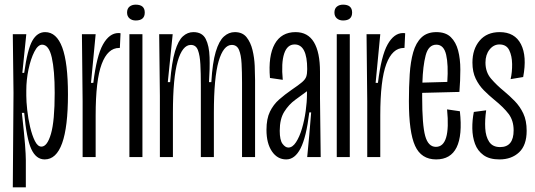

<svg xmlns="http://www.w3.org/2000/svg" viewBox="-20 -675 2300 825"><path d="M35 130 38 -276 35 -528H93L76 -362H84Q98 -463 119 -500Q140 -537 174 -537Q223 -537 247.5 -471Q272 -405 272 -269Q272 10 172 10Q135 10 114.5 -34.5Q94 -79 84 -190H74Q84 -100 87.5 -54.5Q91 -9 91 13V130ZM158 -45Q183 -45 199 -100Q215 -155 215 -276Q215 -373 202.5 -428Q190 -483 161 -483Q143 -483 127.5 -452.5Q112 -422 102.5 -377Q93 -332 93 -286V-264Q93 -239 97 -202Q101 -165 109.5 -129Q118 -93 130 -69Q142 -45 158 -45Z M335 0V-240L332 -528H391L371 -319H381Q395 -435 422.5 -484Q450 -533 489 -533Q495 -533 498 -532L495 -469H492Q443 -469 417 -400Q391 -331 391 -179V0Z M536 0V-528H592V0ZM563 -587Q547 -587 536.5 -596Q526 -605 526 -621Q526 -638 536.5 -646.5Q547 -655 563 -655Q602 -655 602 -621Q602 -587 563 -587Z M667 0V-263L664 -528H722L701 -322H711Q718 -408 732 -454.5Q746 -501 766 -519Q786 -537 811 -537Q849 -537 864 -507.5Q879 -478 880.5 -429Q882 -380 878 -322H888Q893 -406 907 -452.5Q921 -499 942 -518Q963 -537 989 -537Q1022 -537 1039.5 -515Q1057 -493 1065 -460Q1073 -427 1074.5 -392Q1076 -357 1076 -331V0H1020V-319Q1020 -365 1018 -402Q1016 -439 1007 -460.5Q998 -482 976 -482Q940 -482 919.5 -412Q899 -342 899 -190V0H843V-310Q843 -360 841 -398.5Q839 -437 830.5 -459.5Q822 -482 800 -482Q764 -482 743.5 -412Q723 -342 723 -190V0Z M1210 10Q1172 10 1148.5 -24.5Q1125 -59 1125 -117Q1125 -165 1140 -195.5Q1155 -226 1179.5 -247.5Q1204 -269 1233 -289Q1264 -310 1278 -322Q1292 -334 1296 -346Q1300 -358 1300 -378Q1300 -484 1246 -484Q1214 -484 1201 -444.5Q1188 -405 1195 -332L1140 -340Q1132 -435 1160.5 -486Q1189 -537 1250 -537Q1303 -537 1329 -493.5Q1355 -450 1355 -367V-251Q1356 -189 1356.5 -125.5Q1357 -62 1358 0H1300Q1305 -48 1309 -96Q1313 -144 1317 -192H1309Q1296 -85 1271.5 -37.5Q1247 10 1210 10ZM1219 -41Q1237 -41 1252 -64Q1267 -87 1277.5 -122.5Q1288 -158 1293.5 -197.5Q1299 -237 1299 -271V-283Q1276 -266 1248.5 -246Q1221 -226 1201.5 -195Q1182 -164 1182 -113Q1182 -73 1194 -57Q1206 -41 1219 -41Z M1427 0V-528H1483V0ZM1454 -587Q1438 -587 1427.5 -596Q1417 -605 1417 -621Q1417 -638 1427.5 -646.5Q1438 -655 1454 -655Q1493 -655 1493 -621Q1493 -587 1454 -587Z M1558 0V-240L1555 -528H1614L1594 -319H1604Q1618 -435 1645.5 -484Q1673 -533 1712 -533Q1718 -533 1721 -532L1718 -469H1715Q1666 -469 1640 -400Q1614 -331 1614 -179V0Z M1854 10Q1790 10 1763.5 -48.5Q1737 -107 1737 -240Q1737 -302 1740.5 -356Q1744 -410 1755.5 -450.5Q1767 -491 1791 -514Q1815 -537 1855 -537Q1895 -537 1917 -515.5Q1939 -494 1948.5 -458Q1958 -422 1958 -376Q1958 -330 1954 -280L1794 -276Q1794 -268 1794 -258Q1794 -138 1807 -91Q1820 -44 1853 -44Q1917 -44 1901 -205L1956 -197Q1979 10 1854 10ZM1855 -483Q1821 -483 1809 -437Q1797 -391 1795 -320L1902 -323Q1907 -397 1897 -440Q1887 -483 1855 -483Z M2126 10Q2083 10 2057.5 -8.5Q2032 -27 2021 -57Q2010 -87 2009.5 -123Q2009 -159 2016 -194L2069 -201Q2063 -160 2065 -124Q2067 -88 2082 -65.5Q2097 -43 2129 -43Q2187 -43 2187 -115Q2187 -157 2165.5 -185.5Q2144 -214 2103 -247Q2081 -265 2059.5 -286.5Q2038 -308 2024 -337Q2010 -366 2010 -406Q2010 -464 2041 -500.5Q2072 -537 2127 -537Q2192 -537 2218.5 -485Q2245 -433 2228 -344L2174 -335Q2181 -365 2180.5 -400Q2180 -435 2168 -459.5Q2156 -484 2126 -484Q2101 -484 2083.5 -462Q2066 -440 2066 -406Q2066 -365 2090 -337Q2114 -309 2146 -283Q2169 -264 2191.5 -241Q2214 -218 2228.5 -187.5Q2243 -157 2243 -113Q2243 -51 2210.5 -20.5Q2178 10 2126 10Z"/></svg>

Font: Bricolage Grotesque 96pt Condensed ExtraLight
Style: Regular
Weight: 200
Width: 3
Designer: Mathieu Triay
Foundry: Atelier Triay
Version: Version 1.001; ttfautohint (v1.8.4.7-5d5b);gftools[0.9.33.de